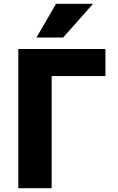

<svg xmlns="http://www.w3.org/2000/svg" viewBox="-20 -987 619 1007"><path d="M274 -967H468L311 -790H171ZM251 -588V0H76V-730H533V-588Z"/></svg>

Font: M PLUS 1p ExtraBold
Style: Regular
Weight: 800
Version: Version 1.062